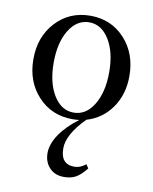

<svg xmlns="http://www.w3.org/2000/svg" viewBox="-78 -485 635 797"><g transform="rotate(10 239.0 -86.0)"><path d="M239.3 11.2Q151.4 11.2 94 -50.5Q36.6 -112.3 36.6 -207Q36.6 -301.3 94 -363Q151.4 -424.8 239.3 -424.8Q327.1 -424.8 384.3 -362.8Q441.4 -300.8 441.4 -205.6Q441.4 -128.4 401.9 -72Q362.3 -15.6 296.9 3.4Q223.1 78.1 223.1 136.7Q223.1 204.1 281.2 204.1Q306.2 204.1 329.1 185.1L339.8 201.2Q316.9 230 296.6 241.7Q276.4 253.4 245.6 253.4Q207.5 253.4 184.8 229Q162.1 204.6 162.1 167Q162.1 129.4 189.9 88.1Q217.8 46.9 268.1 9.3Q255.9 11.2 239.3 11.2ZM239.3 -16.6Q291 -16.6 323.5 -69.6Q356 -122.6 356 -207Q356 -291.5 323.5 -344.2Q291 -397 239.3 -397Q187 -397 154.5 -344.2Q122.1 -291.5 122.1 -207Q122.1 -122.6 154.5 -69.6Q187 -16.6 239.3 -16.6Z"/></g></svg>

Font: Elstob 18pt
Style: Regular
Weight: 400
Designer: Peter S. Baker
Version: Version 1.015